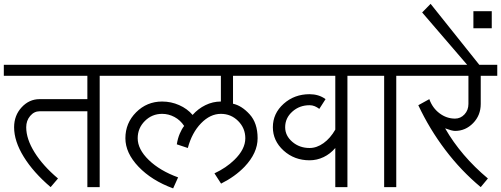

<svg xmlns="http://www.w3.org/2000/svg" viewBox="-33 -995 2664 1021"><path d="M42 -318.4Q42 -380.9 82 -424.3Q122.1 -467.8 177.7 -467.8H431.6V-591.8H-12.7V-650.4H607.4V-591.8H497.1V0H431.6V-403.3H177.7Q148.4 -403.3 127.4 -378.4Q106.4 -353.5 106.4 -318.4Q106.4 -255.9 150.9 -184.6Q195.3 -113.3 275.4 -45.9L236.3 0Q144.5 -78.1 93.3 -161.1Q42 -244.1 42 -318.4Z M1107.4 -73.2Q1169.9 -102.5 1212.9 -144.5Q1271.5 -201.2 1271.5 -259.8Q1271.5 -313.5 1233.4 -351.6Q1195.3 -389.6 1141.6 -389.6Q1085 -389.6 1036.1 -339.4Q987.3 -289.1 965.8 -208L907.2 -227.5Q912.1 -258.8 922.9 -284.2Q933.6 -309.6 946.3 -325.2Q925.8 -356.4 894.5 -373Q863.3 -389.6 829.1 -389.6Q775.4 -389.6 737.3 -351.6Q699.2 -313.5 699.2 -259.8Q699.2 -201.2 758.3 -144Q817.4 -86.9 914.1 -51.8L887.7 6.8Q773.4 -35.2 703.6 -108.4Q633.8 -181.6 633.8 -259.8Q633.8 -340.8 690.9 -397.9Q748 -455.1 829.1 -455.1Q877 -455.1 919.9 -436Q962.9 -417 991.2 -383.8Q1020.5 -417 1059.6 -436Q1098.6 -455.1 1141.6 -455.1V-591.8H581.1V-650.4H1394.5V-591.8H1206.1V-443.4Q1252 -433.6 1294.4 -387.2Q1336.9 -340.8 1336.9 -259.8Q1336.9 -181.6 1267.6 -108.4Q1216.8 -55.7 1142.6 -18.6Q1142.6 -18.6 1107.4 -73.2Z M1369.1 -591.8V-650.4H1925.8V-591.8H1814.5V0H1750V-208Q1723.6 -176.8 1688 -159.7Q1652.3 -142.6 1613.3 -142.6Q1532.2 -142.6 1475.1 -194.3Q1418 -246.1 1418 -318.4Q1418 -391.6 1475.1 -442.9Q1532.2 -494.1 1613.3 -494.1Q1636.7 -494.1 1658.2 -487.8Q1679.7 -481.4 1698.2 -467.8L1665 -416Q1653.3 -424.8 1640.6 -430.2Q1627.9 -435.5 1613.3 -435.5Q1559.6 -435.5 1521.5 -401.4Q1483.4 -367.2 1483.4 -318.4Q1483.4 -273.4 1521.5 -240.7Q1559.6 -208 1613.3 -208Q1651.4 -208 1687.5 -233.9Q1723.6 -259.8 1750 -305.7V-591.8Z M1899.4 -591.8V-650.4H2185.5V-591.8H2074.2V0H2009.8V-591.8Z M2159.2 -591.8V-650.4H2611.3V-591.8H2523.4V-442.4Q2523.4 -381.8 2482.9 -340.3Q2442.4 -298.8 2386.7 -298.8Q2378.9 -298.8 2365.7 -302.2Q2352.5 -305.7 2334 -312.5Q2376 -239.3 2433.1 -172.4Q2490.2 -105.5 2561.5 -45.9L2523.4 0Q2418.9 -86.9 2335 -197.8Q2251 -308.6 2191.4 -435.5L2250 -467.8Q2266.6 -420.9 2304.2 -392.6Q2341.8 -364.3 2386.7 -364.3Q2416 -364.3 2437 -386.7Q2458 -409.2 2458 -442.4V-591.8Z M2484.4 -844.7V-935.5H2582V-844.7ZM2452.1 -649.4 2211.9 -928.7 2256.8 -974.6 2516.6 -649.4Z"/></svg>

Font: Lohit Marathi
Style: Regular
Weight: 400
Version: 2.94.2